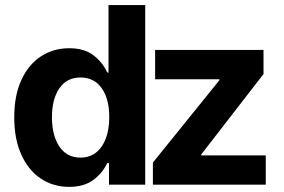

<svg xmlns="http://www.w3.org/2000/svg" viewBox="-20 -727 1117 756"><path d="M36.1 -264.6Q36.1 -352.5 64.9 -413.8Q93.8 -475.1 142.8 -506.1Q191.9 -537.1 252 -537.1Q312 -537.1 348.1 -509.3Q384.3 -481.4 402.3 -441.4H407.2V-707H551.8V0H409.2V-85H402.3Q383.8 -45.4 347.2 -18.3Q310.5 8.8 252 8.8Q190.4 8.8 141.6 -23.2Q92.8 -55.2 64.5 -116.9Q36.1 -178.7 36.1 -264.6ZM410.2 -265.6Q410.2 -337.9 380.4 -379.9Q350.6 -421.9 296.9 -421.9Q243.2 -421.9 213.9 -379.4Q184.6 -336.9 184.6 -265.6Q184.6 -193.4 213.9 -149.9Q243.2 -106.4 296.9 -106.4Q332.5 -106.4 357.9 -126.2Q383.3 -146 396.7 -181.9Q410.2 -217.8 410.2 -265.6ZM582 -86.9 843.8 -411.1V-415H590.8V-530.3H1017.6V-435.5L772.5 -119.1V-115.2H1026.4V0H582Z"/></svg>

Font: Pretendard GOV
Style: Bold
Weight: 700
Designer: Base glyphs from Inter by Rasmus Andersson; Hangeul glyphs from Noto Sans CJK(Source Han Sans) by Jang Soo-young and Kan
Foundry: Kil Hyung-jin
Version: Version 1.309